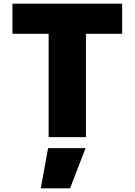

<svg xmlns="http://www.w3.org/2000/svg" viewBox="-20 -750 736 1050"><path d="M203 280 243 60H448L363 280ZM648 -730V-565H450V0H246V-565H48V-730Z"/></svg>

Font: M PLUS 1p Black
Style: Regular
Weight: 900
Version: Version 1.061